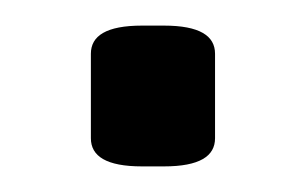

<svg xmlns="http://www.w3.org/2000/svg" viewBox="-20 -128 238 150"><path d="M108 -108H91C63 -108 51 -100 51 -86V-20C51 -6 63 2 91 2H108C136 2 148 -6 148 -20V-86C148 -100 136 -108 108 -108Z"/></svg>

Font: Asap
Style: Regular
Weight: 400
Designer: Pablo Cosgaya
Foundry: Pablo Cosgaya
Version: Version 1.007;PS 001.007;hotconv 1.0.70;makeotf.lib2.5.58329